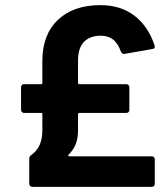

<svg xmlns="http://www.w3.org/2000/svg" viewBox="-20 -728 652 748"><path d="M94 -11V-110Q94 -119 102 -124Q124 -140 134.5 -163.5Q145 -187 145 -221V-283Q145 -288 141 -288H73Q69 -288 65.5 -291.5Q62 -295 62 -299V-388Q62 -393 65 -396.5Q68 -400 73 -400H141Q145 -400 145 -405V-491Q145 -593 205.5 -650.5Q266 -708 371 -708Q450 -708 503.5 -667Q557 -626 582 -552Q583 -550 583 -546Q583 -538 573 -537L465 -518H462Q456 -518 451 -527Q439 -560 420 -574.5Q401 -589 371 -589Q328 -588 306 -563.5Q284 -539 284 -493V-405Q284 -400 289 -400H472Q477 -400 480.5 -396.5Q484 -393 484 -388V-299Q484 -294 480.5 -291Q477 -288 472 -288H289Q284 -288 284 -283V-221Q284 -189 275 -166.5Q266 -144 247 -125Q245 -123 246 -121Q247 -119 250 -119H571Q576 -119 579.5 -116Q583 -113 583 -108V-11Q583 -6 579.5 -3Q576 0 571 0H105Q101 0 97.5 -3.5Q94 -7 94 -11Z"/></svg>

Font: Barlow GEO Bold
Style: Regular
Weight: 700
Designer: Jeremy Tribby
Foundry: Tribby Type
Version: Version 1.408